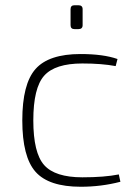

<svg xmlns="http://www.w3.org/2000/svg" viewBox="-20 -700 521 732"><path d="M264 -680H279Q295 -680 295 -665V-604Q295 -589 279 -589H264Q249 -589 249 -604V-665Q249 -680 264 -680ZM433 -35 439 -7Q366 12 288 12Q166 12 115.5 -45Q65 -102 65 -241Q65 -380 115.5 -437Q166 -494 287 -494Q374 -494 428 -475L421 -448Q368 -458 294 -458Q190 -458 148.5 -411.5Q107 -365 107 -241Q107 -117 148.5 -70.5Q190 -24 294 -24Q378 -24 433 -35Z"/></svg>

Font: Exo 2.0 Extra Light
Style: Regular
Weight: 250
Designer: Natanael Gama
Version: Version 1.001;PS 001.001;hotconv 1.0.70;makeotf.lib2.5.58329